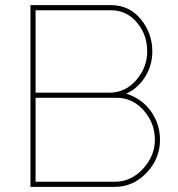

<svg xmlns="http://www.w3.org/2000/svg" viewBox="-20 -730 695 750"><path d="M428 0H99V-710H413Q485 -710 530 -655Q575 -600 575 -529Q575 -475 547 -430Q519 -385 473 -364Q533 -346 569 -296Q605 -246 605 -184Q605 -110 552.5 -55Q500 0 428 0ZM119 -690V-368H407Q470 -368 512.5 -417.5Q555 -467 555 -529Q555 -595 514.5 -642.5Q474 -690 413 -690ZM435 -348H119V-20H428Q492 -20 538.5 -70.5Q585 -121 585 -184Q585 -249 541.5 -298.5Q498 -348 435 -348Z"/></svg>

Font: Raleway-v4020 Thin
Style: Regular
Weight: 250
Designer: Matt McInerney, Pablo Impallari, Rodrigo Fuenzalida
Foundry: Matt McInerney, Pablo Impallari, Rodrigo Fuenzalida
Version: Version 4.020;PS 004.020;hotconv 1.0.88;makeotf.lib2.5.64775